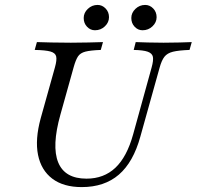

<svg xmlns="http://www.w3.org/2000/svg" viewBox="-20 -740 790 771"><path d="M308.1 11.3Q234.7 11.3 189.9 -22.6Q145.2 -56.5 132.7 -118.1Q120.2 -179.8 143.5 -265.3L200.8 -470.2Q208.9 -499.2 205.6 -513.3Q202.4 -527.4 182.7 -533.1Q162.9 -538.7 119.4 -539.5L128.2 -571Q150.8 -570.2 185.9 -569.4Q221 -568.5 264.5 -568.5Q302.4 -568.5 335.5 -569.4Q368.5 -570.2 393.5 -571L384.7 -539.5Q343.5 -537.9 323 -532.7Q302.4 -527.4 293.1 -513.3Q283.9 -499.2 275.8 -470.2L222.6 -279.8Q187.1 -153.2 213.7 -87.9Q240.3 -22.6 327.4 -22.6Q396.8 -22.6 443.1 -66.1Q489.5 -109.7 514.5 -200L588.7 -468.5Q596.8 -497.6 594 -511.7Q591.1 -525.8 573.4 -532.3Q555.6 -538.7 516.9 -539.5L525 -571Q544.4 -570.2 573.4 -569.4Q602.4 -568.5 637.1 -568.5Q672.6 -568.5 701.6 -569.4Q730.6 -570.2 750 -571L741.1 -539.5Q697.6 -537.9 674.6 -532.3Q651.6 -526.6 640.3 -512.1Q629 -497.6 621 -468.5L543.5 -191.1Q515.3 -88.7 457.3 -38.7Q399.2 11.3 308.1 11.3ZM361.3 -618.5Q342.7 -618.5 329.4 -632.7Q316.1 -646.8 316.1 -667.7Q316.1 -688.7 332.7 -704.4Q349.2 -720.2 371.8 -720.2Q390.3 -720.2 404 -706Q417.7 -691.9 417.7 -671Q417.7 -650 401.2 -634.3Q384.7 -618.5 361.3 -618.5ZM552.4 -618.5Q533.9 -618.5 520.6 -632.7Q507.3 -646.8 507.3 -667.7Q507.3 -688.7 523.8 -704.4Q540.3 -720.2 562.9 -720.2Q581.5 -720.2 595.2 -706Q608.9 -691.9 608.9 -671Q608.9 -650 592.3 -634.3Q575.8 -618.5 552.4 -618.5Z"/></svg>

Font: Playfair 12pt Light
Style: Italic
Weight: 300
Italic angle: -15.6°
Designer: Claus Eggers Sørensen
Foundry: Claus Eggers Sørensen
Version: Version 2.000;gftools[0.9.28]